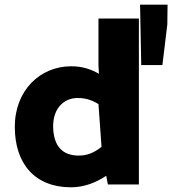

<svg xmlns="http://www.w3.org/2000/svg" viewBox="-20 -785 733 817"><path d="M282 12C339 12 390 -9 432 -37L439 0H571V-706H399V-507L401 -471C368 -490 331 -503 283 -503C151 -503 43 -401 43 -245C43 -89 128 12 282 12ZM310 -368C339 -368 367 -362 399 -342L412 -160C379 -134 350 -123 315 -123C250 -123 208 -158 206 -246C206 -330 257 -368 310 -368ZM692 -681 693 -765H576L581 -508H671Z"/></svg>

Font: Falling Sky
Style: ExBd
Weight: 400
Designer: Paul D. Hunt
Foundry: Adobe Systems Incorporated
Version: Version 1.02